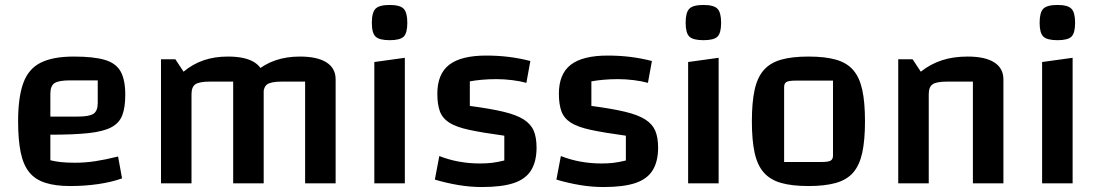

<svg xmlns="http://www.w3.org/2000/svg" viewBox="-20 -739 4425 774"><path d="M263 11Q204 11 163 -2Q122 -15 98 -44.5Q74 -74 63.5 -124.5Q53 -175 53 -250Q53 -347 74 -404.5Q95 -462 144.5 -486.5Q194 -511 277 -511Q358 -511 403 -497.5Q448 -484 466.5 -450.5Q485 -417 485 -357Q485 -306 473 -274.5Q461 -243 429 -226Q397 -209 338 -202.5Q279 -196 183 -196H153V-269H293Q340 -269 357 -280.5Q374 -292 374 -324V-415H263Q217 -415 200 -404Q183 -393 183 -361V-93Q203 -88 226 -85.5Q249 -83 282 -83Q323 -83 363 -89Q403 -95 456 -108L472 -20Q431 -5 376.5 3Q322 11 263 11Z M629 0V-500H687L720 -450Q757 -481 801 -496Q845 -511 899 -511Q969 -511 1006 -487.5Q1043 -464 1043 -419V0H920V-410H826Q784 -410 768 -399.5Q752 -389 752 -359V0ZM920 0V-500L1010 -450Q1047 -481 1091 -496Q1135 -511 1189 -511Q1259 -511 1296 -487.5Q1333 -464 1333 -419V0H1210V-410H1116Q1074 -410 1058 -399.5Q1042 -389 1042 -359V0Z M1489 -489 1612 -506V0H1489ZM1551 -577Q1509 -577 1494 -591.5Q1479 -606 1479 -647Q1479 -689 1494 -704Q1509 -719 1551 -719Q1592 -719 1607 -704Q1622 -689 1622 -647Q1622 -606 1607.5 -591.5Q1593 -577 1551 -577Z M1743 -361Q1743 -441 1791 -478Q1839 -515 1940 -515Q1988 -515 2032 -509.5Q2076 -504 2118 -493L2102 -405Q2077 -412 2044.5 -416Q2012 -420 1981 -420Q1951 -420 1923 -417.5Q1895 -415 1874 -411V-312Q1957 -301 2009.5 -288.5Q2062 -276 2091 -257.5Q2120 -239 2131.5 -212Q2143 -185 2143 -144Q2143 -88 2121 -52.5Q2099 -17 2051 -1Q2003 15 1923 15Q1876 15 1828 7Q1780 -1 1733 -15L1751 -110Q1827 -80 1915 -80Q1941 -80 1962.5 -82.5Q1984 -85 2013 -92V-192Q1925 -204 1871.5 -215.5Q1818 -227 1790.5 -245Q1763 -263 1753 -291Q1743 -319 1743 -361Z M2233 -361Q2233 -441 2281 -478Q2329 -515 2430 -515Q2478 -515 2522 -509.5Q2566 -504 2608 -493L2592 -405Q2567 -412 2534.5 -416Q2502 -420 2471 -420Q2441 -420 2413 -417.5Q2385 -415 2364 -411V-312Q2447 -301 2499.5 -288.5Q2552 -276 2581 -257.5Q2610 -239 2621.5 -212Q2633 -185 2633 -144Q2633 -88 2611 -52.5Q2589 -17 2541 -1Q2493 15 2413 15Q2366 15 2318 7Q2270 -1 2223 -15L2241 -110Q2317 -80 2405 -80Q2431 -80 2452.5 -82.5Q2474 -85 2503 -92V-192Q2415 -204 2361.5 -215.5Q2308 -227 2280.5 -245Q2253 -263 2243 -291Q2233 -319 2233 -361Z M2754 -489 2877 -506V0H2754ZM2816 -577Q2774 -577 2759 -591.5Q2744 -606 2744 -647Q2744 -689 2759 -704Q2774 -719 2816 -719Q2857 -719 2872 -704Q2887 -689 2887 -647Q2887 -606 2872.5 -591.5Q2858 -577 2816 -577Z M3239 11Q3173 11 3129 -1.5Q3085 -14 3059 -43.5Q3033 -73 3022 -123.5Q3011 -174 3011 -250Q3011 -326 3022 -376.5Q3033 -427 3059 -456.5Q3085 -486 3129 -498.5Q3173 -511 3239 -511Q3306 -511 3350 -498.5Q3394 -486 3419.5 -456.5Q3445 -427 3456 -377Q3467 -327 3467 -250Q3467 -174 3456 -123.5Q3445 -73 3419.5 -43.5Q3394 -14 3349.5 -1.5Q3305 11 3239 11ZM3141 -86H3292Q3319 -86 3328.5 -91.5Q3338 -97 3338 -112V-414H3187Q3160 -414 3150.5 -408.5Q3141 -403 3141 -388Z M3601 0V-500H3659L3692 -450Q3731 -481 3777 -496Q3823 -511 3881 -511Q3951 -511 3988 -487.5Q4025 -464 4025 -419V0H3902V-410H3798Q3756 -410 3740 -399.5Q3724 -389 3724 -359V0Z M4181 -489 4304 -506V0H4181ZM4243 -577Q4201 -577 4186 -591.5Q4171 -606 4171 -647Q4171 -689 4186 -704Q4201 -719 4243 -719Q4284 -719 4299 -704Q4314 -689 4314 -647Q4314 -606 4299.5 -591.5Q4285 -577 4243 -577Z"/></svg>

Font: Changa Medium
Style: Regular
Weight: 500
Designer: Eduardo Rodriguez Tunni
Foundry: Eduardo Rodriguez Tunni
Version: Version 3.003